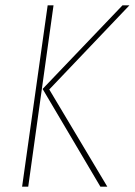

<svg xmlns="http://www.w3.org/2000/svg" viewBox="-20 -701 506 721"><path d="M63 0 159 -681H181L86 0ZM357 0 140 -367 440 -681H466L165 -365L383 0Z"/></svg>

Font: Fira Sans Extra Condensed Thin
Style: Italic
Weight: 250
Width: 3
Italic angle: -8°
Designer: Carrois Corporate & Edenspiekermann AG
Foundry: Carrois Corporate GbR & Edenspiekermann AG
Version: Version 4.203